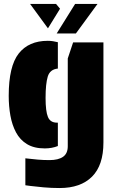

<svg xmlns="http://www.w3.org/2000/svg" viewBox="-20 -789 582 969"><path d="M272 -576V-443Q232 -439 221 -402.5Q210 -366 210 -295Q210 -227 222 -198.5Q234 -170 267 -170H272V-52Q242 -40 206 -40Q152 -40 116.5 -61.5Q81 -83 61 -120.5Q41 -158 32.5 -205.5Q24 -253 24 -305Q24 -455 74.5 -519Q125 -583 221 -583Q235 -583 247.5 -581Q260 -579 272 -576ZM322 -494 349 -575H502V-70Q502 45 444.5 102.5Q387 160 281 160Q240 160 200 156.5Q160 153 134 149.5Q108 146 108 146V10Q142 14 170.5 16.5Q199 19 230 19Q274 19 298 2.5Q322 -14 322 -51ZM222 -646 132 -769H263L283 -745ZM359 -769H472L363 -620H266Z"/></svg>

Font: Protest Guerrilla
Style: Regular
Weight: 400
Designer: Octavio Pardo
Foundry: Ashler Design
Version: Version 2.005; ttfautohint (v1.8.4.7-5d5b)